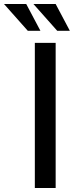

<svg xmlns="http://www.w3.org/2000/svg" viewBox="-71 -939 401 959"><path d="M103 -725H207V0H103ZM-51 -919H60L131 -785H68ZM96 -919H207L278 -785H215Z"/></svg>

Font: Reem Kufi
Style: Regular
Weight: 400
Designer: Khaled Hosny
Version: Version 1.6